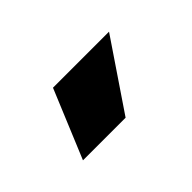

<svg xmlns="http://www.w3.org/2000/svg" viewBox="-34 -807 344 344"><g transform="rotate(-45 138.0 -635.0)"><path d="M236 -700 148 -570H40L94 -700Z"/></g></svg>

Font: Space Grotesk Variable
Style: Regular
Weight: 400
Designer: Florian Karsten (Space Grotesk), Colophon Foundry (Space Mono)
Foundry: Florian Karsten
Version: Version 1.106